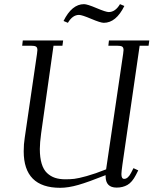

<svg xmlns="http://www.w3.org/2000/svg" viewBox="-20 -897 739 925"><path d="M86.9 -676.8 89.8 -702.1H284.2L280.8 -676.8H237.8L178.2 -254.9Q171.9 -208 171.9 -179.2Q171.9 -137.7 180.7 -108.6Q189.5 -79.6 206.5 -63.5Q223.6 -47.4 245.1 -40.3Q266.6 -33.2 294.9 -33.2Q318.4 -33.2 337.9 -35.4Q357.4 -37.6 397.9 -48.8Q438.5 -60.1 491.2 -81.1L573.2 -637.2Q575.2 -650.9 575.2 -655.8Q575.2 -668.5 568.4 -672.6Q561.5 -676.8 543 -676.8H502L504.9 -702.1H699.2L695.8 -676.8H652.8L569.8 -104Q564.9 -68.8 564.9 -58.1Q564.9 -35.2 578.1 -35.2Q596.7 -35.2 611.8 -64.9L623 -86.9L646 -76.2L634.8 -54.2Q616.7 -19 594 -6.1Q571.3 6.8 542 6.8Q488.8 6.8 488.8 -47.9V-53.2Q405.8 -20 357.4 -6.1Q309.1 7.8 270 7.8Q94.2 7.8 94.2 -168Q94.2 -203.1 99.1 -232.9L158.2 -637.2Q160.2 -650.9 160.2 -655.8Q160.2 -668.5 153.3 -672.6Q146.5 -676.8 127.9 -676.8ZM286.1 -795.9Q326.2 -877 384.8 -877Q400.4 -877 445.3 -857.9Q490.2 -838.9 503.9 -838.9Q535.6 -838.9 558.1 -877L579.1 -868.2Q539.1 -787.1 480 -787.1Q464.4 -787.1 419.4 -806.2Q374.5 -825.2 360.8 -825.2Q329.6 -825.2 307.1 -787.1Z"/></svg>

Font: Dihjauti S
Style: Italic
Weight: 400
Italic angle: -9°
Designer: T. Christopher White
Version: Version 3.0.0